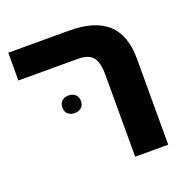

<svg xmlns="http://www.w3.org/2000/svg" viewBox="-111 -711 813 819"><g transform="rotate(-20 296.0 -301.0)"><path d="M367 0V-374Q367 -430 347 -453Q327 -476 280 -476H10V-602H286Q402 -602 459.5 -550Q517 -498 517 -391V0ZM147 -303Q147 -323 159 -333Q171 -343 189 -343Q206 -343 218.5 -333Q231 -323 231 -303Q231 -283 218.5 -273Q206 -263 189 -263Q171 -263 159 -273Q147 -283 147 -303Z"/></g></svg>

Font: Noto Sans Hebrew
Style: Bold
Weight: 700
Designer: Monotype Design Team
Foundry: Monotype Imaging Inc.
Version: Version 2.003